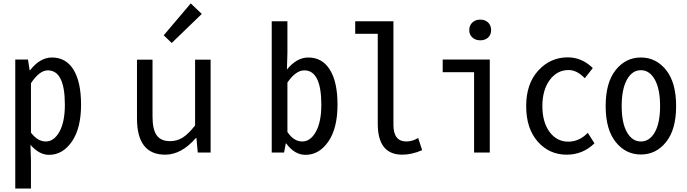

<svg xmlns="http://www.w3.org/2000/svg" viewBox="-20 -892 4019 1123"><path d="M69.3 210.9V-543.9H143.6L153.3 -481.4H156.2Q213.9 -555.7 284.2 -555.7Q366.2 -555.7 410.2 -483.9Q454.1 -412.1 454.1 -280.3Q454.1 -141.6 400.4 -64Q346.7 13.7 266.6 13.7Q209 13.7 158.2 -44.9L161.1 48.8V210.9ZM359.4 -279.3Q359.4 -480.5 259.8 -480.5Q210.9 -480.5 161.1 -405.3V-116.2Q200.2 -64.5 248 -64.5Q295.9 -64.5 327.6 -121.6Q359.4 -178.7 359.4 -279.3Z M946.3 12.7Q781.2 12.7 781.2 -199.2V-543H872.1V-210Q872.1 -134.8 896.5 -100.6Q920.9 -66.4 974.6 -66.4Q1015.6 -66.4 1048.8 -87.4Q1082 -108.4 1121.1 -158.2V-543H1211.9V0H1136.7L1128.9 -85H1126Q1041 12.7 946.3 12.7ZM984.4 -640.6 937.5 -685.5 1095.7 -872.1 1160.2 -810.5Z M1766.6 13.7Q1703.1 13.7 1654.3 -52.7H1651.4L1641.6 0H1569.3V-767.6H1661.1V-582L1658.2 -485.4Q1715.8 -555.7 1783.2 -555.7Q1865.2 -555.7 1909.7 -483.9Q1954.1 -412.1 1954.1 -280.3Q1954.1 -141.6 1900.4 -64Q1846.7 13.7 1766.6 13.7ZM1748 -64.5Q1795.9 -64.5 1827.6 -121.6Q1859.4 -178.7 1859.4 -279.3Q1859.4 -480.5 1759.8 -480.5Q1710 -480.5 1661.1 -409.2V-120.1Q1698.2 -64.5 1748 -64.5Z M2333 12.7Q2189.5 12.7 2189.5 -168V-694.3H2057.6V-767.6H2281.2V-161.1Q2281.2 -64.5 2357.4 -64.5Q2391.6 -64.5 2425.8 -85L2449.2 -13.7Q2388.7 12.7 2333 12.7Z M2752.9 0V-469.7H2569.3V-543.9H2844.7V0ZM2724.6 -715.8Q2724.6 -743.2 2742.7 -760.3Q2760.7 -777.3 2789.1 -777.3Q2817.4 -777.3 2835 -760.3Q2852.5 -743.2 2852.5 -715.8Q2852.5 -688.5 2835 -672.4Q2817.4 -656.2 2789.1 -656.2Q2760.7 -656.2 2742.7 -672.9Q2724.6 -689.5 2724.6 -715.8Z M3294.9 12.7Q3192.4 12.7 3125 -64Q3057.6 -140.6 3057.6 -271.5Q3057.6 -402.3 3128.4 -479.5Q3199.2 -556.6 3300.8 -556.6Q3382.8 -556.6 3447.3 -494.1L3400.4 -434.6Q3354.5 -482.4 3305.7 -482.4Q3238.3 -482.4 3195.3 -423.8Q3152.3 -365.2 3152.3 -271.5Q3152.3 -177.7 3194.3 -120.6Q3236.3 -63.5 3303.7 -63.5Q3368.2 -63.5 3418 -115.2L3457 -53.7Q3388.7 12.7 3294.9 12.7Z M3522.5 -271.5Q3522.5 -409.2 3581.1 -482.4Q3639.6 -555.7 3728.5 -555.7Q3817.4 -555.7 3876 -482.4Q3934.6 -409.2 3934.6 -271.5Q3934.6 -134.8 3876 -61.5Q3817.4 11.7 3728.5 11.7Q3639.6 11.7 3581.1 -61.5Q3522.5 -134.8 3522.5 -271.5ZM3840.8 -271.5Q3840.8 -371.1 3810.1 -426.3Q3779.3 -481.4 3728.5 -481.4Q3677.7 -481.4 3647 -426.3Q3616.2 -371.1 3616.2 -271.5Q3616.2 -172.9 3647 -118.7Q3677.7 -64.5 3728.5 -64.5Q3779.3 -64.5 3810.1 -118.7Q3840.8 -172.9 3840.8 -271.5Z"/></svg>

Font: Gen Shin Gothic Monospace Regular
Style: Regular
Weight: 400
Designer: [Source Han Sans]
Ryoko NISHIZUKA  (kana & ideographs); Paul D. Hunt (Latin, Greek & Cyrillic); Wenlong ZHANG  (bopomofo
Version: Version 1.002.20150607